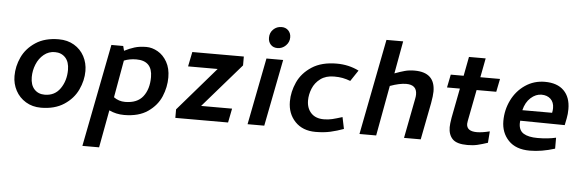

<svg xmlns="http://www.w3.org/2000/svg" viewBox="-49 -732 3333 1099"><g transform="rotate(5 1617.0 -182.5)"><path d="M432 -222Q432 -268 411.5 -306.5Q391 -345 353 -367.5Q315 -390 265 -390Q185 -390 132 -355Q79 -320 54.5 -267.5Q30 -215 30 -159Q30 -114 50.5 -75.5Q71 -37 109 -14Q147 9 196 9Q275 9 328.5 -26Q382 -61 407 -114.5Q432 -168 432 -222ZM332 -220Q332 -158 300.5 -112.5Q269 -67 211 -67Q174 -67 151.5 -91.5Q129 -116 129 -161Q129 -199 143.5 -234.5Q158 -270 185.5 -292.5Q213 -315 249 -315Q286 -315 309 -290.5Q332 -266 332 -220Z M567 -384 452 206H548L588 -10Q628 9 674 9Q758 9 810.5 -27.5Q863 -64 885.5 -117.5Q908 -171 908 -227Q908 -279 887 -316Q866 -353 833.5 -371.5Q801 -390 768 -390Q729 -390 700 -381Q671 -372 642 -357L635 -384ZM809 -220Q809 -151 776 -108.5Q743 -66 673 -66Q637 -66 608 -87L646 -301Q678 -314 717 -314Q809 -314 809 -220Z M1015 -300H1185L968 -49V0H1271L1287 -81H1109L1328 -333V-384H1032Z M1383 0ZM1383 0H1479L1554 -384H1458ZM1462 -504Q1462 -533 1481.5 -552Q1501 -571 1529 -571Q1553 -571 1568 -555.5Q1583 -540 1583 -516Q1583 -489 1563 -469Q1543 -449 1515 -449Q1491 -449 1476.5 -464.5Q1462 -480 1462 -504Z M1947 -298 1989 -361Q1931 -390 1862 -390Q1775 -390 1719 -353.5Q1663 -317 1638 -262Q1613 -207 1613 -151Q1613 -81 1656.5 -35.5Q1700 10 1774 10Q1822 10 1859.5 1.5Q1897 -7 1935 -21L1921 -88Q1886 -77 1863.5 -71.5Q1841 -66 1815 -66Q1768 -66 1742 -93.5Q1716 -121 1716 -166Q1716 -200 1730 -234.5Q1744 -269 1775 -292Q1806 -315 1853 -315Q1881 -315 1902 -311Q1923 -307 1947 -298Z M2329 -254Q2329 -242 2326 -228L2282 0H2378L2419 -211Q2427 -255 2427 -279Q2427 -389 2309 -389Q2278 -389 2252.5 -382Q2227 -375 2195 -363L2229 -550H2133L2026 0H2122L2175 -289Q2230 -309 2268 -309Q2329 -309 2329 -254Z M2694 -69Q2635 -69 2635 -112Q2635 -118 2637 -128L2672 -309H2785L2800 -384H2687L2708 -494H2612L2591 -384H2517L2502 -309H2576L2543 -138Q2537 -102 2537 -84Q2537 -41 2561 -16Q2585 9 2647 9Q2679 9 2704.5 3Q2730 -3 2763 -14L2768 -80Q2724 -69 2694 -69Z M2840 -146Q2840 -79 2882.5 -34.5Q2925 10 3005 10Q3073 10 3149 -14V-77Q3103 -66 3043 -66Q2991 -66 2963 -83Q2935 -100 2935 -141Q2935 -151 2936 -156L3192 -153L3200 -193Q3205 -217 3205 -246Q3205 -314 3167 -352Q3129 -390 3058 -390Q2995 -390 2945 -356Q2895 -322 2867.5 -266Q2840 -210 2840 -146ZM3117 -244Q3117 -232 3114 -217H2943Q2954 -263 2983 -289Q3012 -315 3045 -315Q3077 -315 3097 -296.5Q3117 -278 3117 -244Z"/></g></svg>

Font: Cambay Devanagari
Style: Bold Italic
Weight: 700
Designer: Pooja Saxena
Foundry: Pooja Saxena
Version: Version 1.005;PS 001.005;hotconv 1.0.70;makeotf.lib2.5.58329